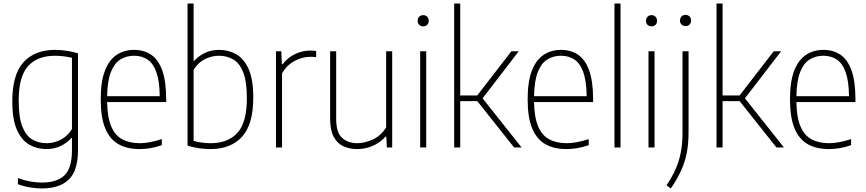

<svg xmlns="http://www.w3.org/2000/svg" viewBox="-20 -828 4864 1078"><path d="M214.5 230Q182.5 230 145.8 223.8Q109 217.5 80.5 206V172Q117 185 150.2 191Q183.5 197 215 197Q299 197 341.5 156.8Q384 116.5 384 14.5V-53.5H381Q359 -28 323.2 -9.5Q287.5 9 240 9Q188 9 144.8 -15.5Q101.5 -40 75.2 -98.5Q49 -157 49 -259Q49 -409.5 112 -478.8Q175 -548 290 -548Q322 -548 356.8 -542.5Q391.5 -537 418 -528.5V12Q418 130.5 366.2 180.2Q314.5 230 214.5 230ZM242 -24Q282.5 -24 321.2 -43.8Q360 -63.5 384 -103.5V-503.5Q366 -508 340.2 -511.5Q314.5 -515 289 -515Q190 -515 137.5 -456.8Q85 -398.5 85 -263Q85 -167.5 106 -115.8Q127 -64 162.5 -44Q198 -24 242 -24Z M763.5 9Q693.5 9 645 -18.5Q596.5 -46 571 -107.2Q545.5 -168.5 545.5 -270Q545.5 -371 569.5 -432Q593.5 -493 635.8 -520.5Q678 -548 733 -548Q788 -548 828.5 -520.8Q869 -493.5 891 -432.5Q913 -371.5 913 -270V-255H581.5Q583 -169 604.5 -118.2Q626 -67.5 666.8 -45.8Q707.5 -24 765.5 -24Q817 -24 888.5 -47V-13Q854 -1 823.5 4Q793 9 763.5 9ZM732.5 -515Q689.5 -515 656 -494.2Q622.5 -473.5 602.8 -424Q583 -374.5 581.5 -288H877Q875.5 -374.5 857.5 -424Q839.5 -473.5 807.5 -494.2Q775.5 -515 732.5 -515Z M1161 9Q1128.5 9 1094.5 3.8Q1060.5 -1.5 1033 -10.5V-808H1067V-486H1070Q1091.5 -511 1127.5 -529.5Q1163.5 -548 1211 -548Q1262.5 -548 1306 -523.5Q1349.5 -499 1375.8 -440.8Q1402 -382.5 1402 -280Q1402 -129.5 1339 -60.2Q1276 9 1161 9ZM1162 -24Q1260.5 -24 1313.2 -82.2Q1366 -140.5 1366 -276Q1366 -371.5 1345 -423.2Q1324 -475 1288.5 -495Q1253 -515 1209 -515Q1168 -515 1129.2 -495.2Q1090.5 -475.5 1067 -436V-37Q1085 -31.5 1110.8 -27.8Q1136.5 -24 1162 -24Z M1529.5 0V-540H1559.5L1562.5 -467H1566.5Q1595 -504.5 1636.2 -524.2Q1677.5 -544 1720.5 -544Q1739.5 -544 1755 -541.5V-507.5Q1746 -508.5 1738.2 -508.8Q1730.5 -509 1720 -509Q1678 -509 1634 -485.8Q1590 -462.5 1563.5 -416V0Z M1986 9Q1942.5 9 1908 -6.8Q1873.5 -22.5 1853.5 -60Q1833.5 -97.5 1833.5 -162V-540H1867.5V-160.5Q1867.5 -83.5 1900.8 -53.8Q1934 -24 1987 -24Q2025 -24 2071 -43.8Q2117 -63.5 2148 -113V-540H2182V0H2152L2149 -61H2145Q2112.5 -25.5 2071 -8.2Q2029.5 9 1986 9Z M2339 0V-540H2373V0ZM2356 -680Q2342.5 -680 2333.8 -688.5Q2325 -697 2325 -711Q2325 -725.5 2333.8 -734.2Q2342.5 -743 2356 -743Q2369.5 -743 2378.2 -734.2Q2387 -725.5 2387 -711Q2387 -697 2378.2 -688.5Q2369.5 -680 2356 -680Z M2530 0V-808H2564V-292H2659.5L2851 -540H2892.5L2689.5 -276L2908.5 0H2866.5L2660 -260H2564V0Z M3160.5 9Q3090.5 9 3042 -18.5Q2993.5 -46 2968 -107.2Q2942.5 -168.5 2942.5 -270Q2942.5 -371 2966.5 -432Q2990.5 -493 3032.8 -520.5Q3075 -548 3130 -548Q3185 -548 3225.5 -520.8Q3266 -493.5 3288 -432.5Q3310 -371.5 3310 -270V-255H2978.5Q2980 -169 3001.5 -118.2Q3023 -67.5 3063.8 -45.8Q3104.5 -24 3162.5 -24Q3214 -24 3285.5 -47V-13Q3251 -1 3220.5 4Q3190 9 3160.5 9ZM3129.5 -515Q3086.5 -515 3053 -494.2Q3019.5 -473.5 2999.8 -424Q2980 -374.5 2978.5 -288H3274Q3272.5 -374.5 3254.5 -424Q3236.5 -473.5 3204.5 -494.2Q3172.5 -515 3129.5 -515Z M3430 0V-808H3464V0Z M3621 0V-540H3655V0ZM3638 -680Q3624.5 -680 3615.8 -688.5Q3607 -697 3607 -711Q3607 -725.5 3615.8 -734.2Q3624.5 -743 3638 -743Q3651.5 -743 3660.2 -734.2Q3669 -725.5 3669 -711Q3669 -697 3660.2 -688.5Q3651.5 -680 3638 -680Z M3746.5 230 3722 212.5Q3753.5 166 3773.2 121.5Q3793 77 3802.5 27.5Q3812 -22 3812 -83V-540H3846V-87.5Q3846 -20.5 3835.5 32.2Q3825 85 3803 132.2Q3781 179.5 3746.5 230ZM3829 -681.5Q3815.5 -681.5 3806.8 -690Q3798 -698.5 3798 -712.5Q3798 -727 3806.8 -735.8Q3815.5 -744.5 3829 -744.5Q3842.5 -744.5 3851.2 -735.8Q3860 -727 3860 -712.5Q3860 -698.5 3851.2 -690Q3842.5 -681.5 3829 -681.5Z M4003 0V-808H4037V-292H4132.5L4324 -540H4365.5L4162.5 -276L4381.5 0H4339.5L4133 -260H4037V0Z M4633.5 9Q4563.5 9 4515 -18.5Q4466.5 -46 4441 -107.2Q4415.5 -168.5 4415.5 -270Q4415.5 -371 4439.5 -432Q4463.5 -493 4505.8 -520.5Q4548 -548 4603 -548Q4658 -548 4698.5 -520.8Q4739 -493.5 4761 -432.5Q4783 -371.5 4783 -270V-255H4451.5Q4453 -169 4474.5 -118.2Q4496 -67.5 4536.8 -45.8Q4577.5 -24 4635.5 -24Q4687 -24 4758.5 -47V-13Q4724 -1 4693.5 4Q4663 9 4633.5 9ZM4602.5 -515Q4559.5 -515 4526 -494.2Q4492.5 -473.5 4472.8 -424Q4453 -374.5 4451.5 -288H4747Q4745.5 -374.5 4727.5 -424Q4709.5 -473.5 4677.5 -494.2Q4645.5 -515 4602.5 -515Z"/></svg>

Font: Encode Sans SmCnd Th
Style: Regular
Weight: 100
Width: 4
Designer: Multiple Designers
Foundry: Impallari Type
Version: Version 3.002; ttfautohint (v1.8.3) -l 8 -r 50 -G 200 -x 14 